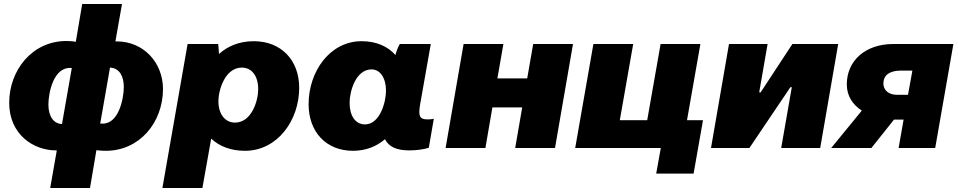

<svg xmlns="http://www.w3.org/2000/svg" viewBox="-20 -740 4792 960"><path d="M231 200H430L462 11C478 13 494 14 509 14C677 14 794 -126 795 -294C795 -428 697 -533 564 -533H557L590 -720H391L359 -531C344 -534 325 -535 312 -535C141 -535 26 -389 26 -226C26 -68 147 12 260 12H264ZM222 -217C222 -274 247 -408 337 -400H339L290 -120C248 -121 222 -159 222 -217ZM481 -122 530 -402C579 -400 599 -356 599 -305C599 -250 575 -122 494 -122Z M792 200H992L1036 -47C1076 -9 1133 14 1205 14C1367 14 1476 -138 1476 -301C1476 -440 1385 -534 1249 -534C1176 -534 1118 -509 1075 -470C1074 -490 1072 -510 1071 -520H918ZM1155 -127C1105 -127 1072 -170 1072 -234C1072 -289 1105 -402 1189 -402C1240 -402 1271 -359 1271 -294C1271 -236 1238 -127 1155 -127Z M2026 12C2061 12 2098 7 2124 -1L2149 -146C2139 -144 2129 -143 2117 -143C2076 -143 2071 -162 2081 -220L2134 -520H1979C1971 -507 1963 -486 1957 -465C1919 -508 1862 -534 1788 -534C1629 -534 1523 -382 1523 -219C1523 -80 1611 14 1745 14C1811 14 1864 -9 1905 -44C1923 -7 1962 12 2026 12ZM1838 -393C1881 -393 1910 -350 1910 -286C1910 -231 1880 -118 1805 -118C1757 -118 1728 -161 1728 -226C1728 -284 1759 -393 1838 -393Z M2646 -520 2616 -348H2467L2497 -520H2298L2208 0H2407L2442 -203H2591L2556 0H2755L2845 -520Z M3495 -139H3415L3482 -520H3283L3216 -139H3079L3146 -520H2947L2856 0H3284L3261 128H3448Z M3535 0H3727L3932 -304H3939L3886 0H4081L4171 -520H3942L3783 -278H3776L3818 -520H3625Z M4473 0H4656L4747 -520H4447C4307 -520 4214 -437 4214 -318C4214 -260 4244 -216 4289 -187L4136 0H4337L4450 -142H4456H4498ZM4397 -322C4397 -367 4431 -387 4485 -387H4542L4520 -266H4464C4424 -266 4397 -289 4397 -322Z"/></svg>

Font: Fixel Display Black
Style: Italic
Weight: 900
Italic angle: -10°
Designer: AlfaBravo + MacPaw
Foundry: Kyrylo Tkachov, Marchela Mozhyna, Serhii Makarenko, Maria Weinstein, Zakhar Kryvoshyya
Version: Version 1.210;Glyphs 3.2 (3217)